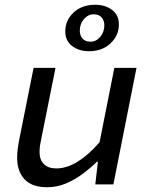

<svg xmlns="http://www.w3.org/2000/svg" viewBox="-20 -774 640 806"><path d="M178 12Q114 12 83 -21.5Q52 -55 52 -111Q52 -131 54.5 -150Q57 -169 61 -189L121 -489H213L155 -200Q151 -182 148.5 -166.5Q146 -151 146 -136Q146 -103 164.5 -85Q183 -67 216 -67Q261 -67 307 -96Q353 -125 398 -177L460 -489H553L456 0H380L391 -95H387Q359 -68 326 -43.5Q293 -19 256 -3.5Q219 12 178 12ZM354 -559Q311 -559 282.5 -581Q254 -603 254 -642Q254 -689 289 -721.5Q324 -754 379 -754Q422 -754 450.5 -732.5Q479 -711 479 -671Q479 -625 444 -592Q409 -559 354 -559ZM360 -599Q384 -599 401 -619.5Q418 -640 418 -668Q418 -688 406.5 -701Q395 -714 373 -714Q350 -714 332.5 -694Q315 -674 315 -645Q315 -625 326.5 -612Q338 -599 360 -599Z"/></svg>

Font: Source Code Pro ExtraLight Medium
Style: Italic
Weight: 500
Italic angle: -11°
Monospace: yes
Version: Version 1.016;hotconv 1.0.116;makeotfexe 2.5.65601